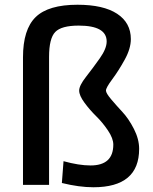

<svg xmlns="http://www.w3.org/2000/svg" viewBox="-20 -780 644 810"><path d="M427 -398Q427 -387 449 -361Q471 -335 497 -307Q523 -279 545 -236Q567 -193 567 -152Q567 10 374 10Q314 10 241 -8L248 -100Q313 -82 362 -82Q458 -82 458 -170Q458 -196 435.5 -229.5Q413 -263 386 -289.5Q359 -316 336.5 -346.5Q314 -377 314 -398Q314 -419 343 -456Q372 -493 401 -534Q430 -575 430 -605Q430 -672 312 -672Q239 -672 213 -645Q187 -618 187 -540V0H77V-538Q77 -656 130.5 -708Q184 -760 307 -760Q416 -760 474 -722Q532 -684 532 -615Q532 -575 506 -528Q480 -481 453.5 -445.5Q427 -410 427 -398Z"/></svg>

Font: Mplus 1p Medium
Style: Regular
Weight: 500
Version: Version 1.061